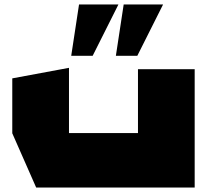

<svg xmlns="http://www.w3.org/2000/svg" viewBox="-20 -840 927 860"><path d="M598 0V-530H852V0H599ZM142 0 35 -243V-244H598V0ZM35 -244V-489L288 -536H289V-244ZM499 -590 534 -820H710V-819L595 -590ZM299 -590 334 -820H510V-819L395 -590Z"/></svg>

Font: Foldit Thin Black
Style: Regular
Weight: 900
Version: Version 1.003